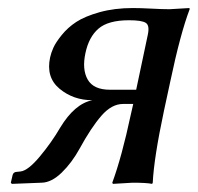

<svg xmlns="http://www.w3.org/2000/svg" viewBox="-20 -452 489 475"><path d="M316.9 -230 345.7 -366.2Q350.6 -389.2 340.6 -395.5Q330.6 -401.9 299.3 -401.9Q247.6 -401.9 223.6 -381.1Q199.7 -360.4 191.4 -320.8Q182.6 -280.3 197 -255.1Q211.4 -230 252 -230ZM401.4 -251 385.7 -178.2Q360.8 -61 357.9 0L356.4 2.9Q342.8 0 308.1 0L259.3 2.9L257.8 0Q281.2 -63.5 303.7 -168.9L309.6 -194.8H284.2Q256.3 -194.8 231 -165.8Q205.6 -136.7 176.8 -84Q157.7 -49.3 132.6 -24.9Q107.4 -0.5 83 0L9.3 2.9L6.8 0L11.2 -19Q13.2 -26.9 22.5 -26.9L30.8 -27.8Q49.3 -29.8 78.6 -64.9Q107.9 -100.1 128.9 -136.2Q164.6 -195.3 208.5 -204.1Q161.6 -204.1 127.4 -232.4Q93.3 -260.7 104 -310.1Q106.4 -321.3 112.1 -334Q117.7 -346.7 132.6 -365.2Q147.5 -383.8 168.7 -397.7Q189.9 -411.6 226.6 -421.9Q263.2 -432.1 308.6 -432.1Q327.1 -432.1 354.2 -430.7Q381.3 -429.2 399.4 -429.2L448.7 -432.1L449.2 -429.2Q426.3 -369.1 401.4 -251Z"/></svg>

Font: Linux Biolinum O
Style: Italic
Weight: 400
Italic angle: -12°
Designer: Philipp H. Poll
Foundry: Philipp H. Poll
Version: Version 1.1.3